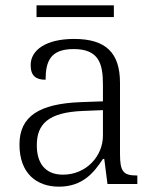

<svg xmlns="http://www.w3.org/2000/svg" viewBox="-20 -690 582 720"><path d="M117 -626H407V-670H117ZM201 10C291 10 333 -44 366 -94H371L383 0H495V-32H491C442 -32 430 -48 430 -112V-379C430 -491 378 -544 258 -544C152 -544 95 -502 95 -446C95 -406 114 -391 151 -391C151 -460 169 -506 256 -506C352 -506 366 -450 366 -372V-310L283 -307C127 -301 53 -254 53 -148C53 -40 117 10 201 10ZM216 -35C148 -35 118 -80 118 -145C118 -224 160 -269 292 -274L366 -277V-181C366 -105 304 -35 216 -35Z"/></svg>

Font: Noto Serif Tamil Light
Style: Italic
Weight: 300
Italic angle: -12°
Designer: Indian Type Foundry, Tom Grace, and the Monotype Design Team
Foundry: Monotype Imaging Inc.
Version: Version 2.003